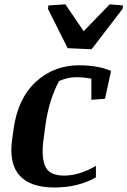

<svg xmlns="http://www.w3.org/2000/svg" viewBox="-20 -835 575 866"><path d="M412.6 -86.9V-35.2Q333 10.7 224.6 10.7Q116.7 10.7 67.9 -43.9Q19 -98.6 35.2 -209.5L41.5 -254.9Q61 -391.6 141.6 -465.8Q222.2 -540 335 -540.5Q422.9 -540.5 481 -515.1L453.6 -389.6L392.1 -384.8V-480Q358.9 -486.8 322.8 -486.8Q286.6 -486.8 246.6 -469.7Q202.1 -388.2 185.5 -274.4L177.7 -216.3Q165 -132.8 182.6 -87.9Q200.2 -43 269 -43Q337.9 -43 412.6 -86.9ZM198.2 -810.5 274.9 -815.4 357.4 -694.3 474.6 -815.4 534.7 -810.5 532.7 -794.9 393.1 -612.8 285.2 -617.7 196.3 -794.9Z"/></svg>

Font: NoticiaText-BoldItalic
Style: Bold Italic
Weight: 700
Italic angle: -8°
Designer: JM Sole
Foundry: JM Sole
Version: Version 1.003